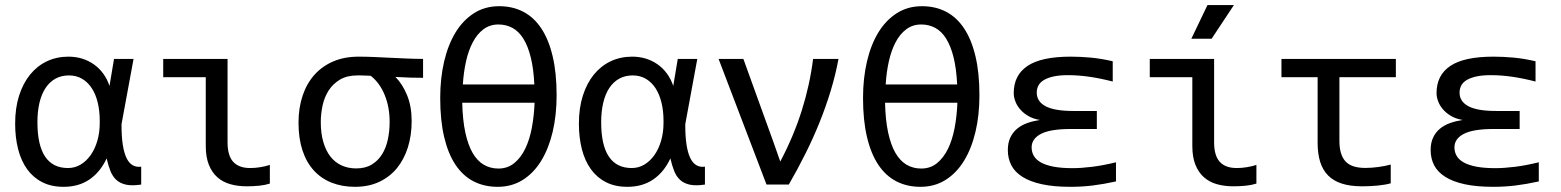

<svg xmlns="http://www.w3.org/2000/svg" viewBox="-20 -720 6088 749"><path d="M39.1 -237.8C39.1 -201.3 43 -168 50.8 -137.7C58.6 -107.4 70.3 -81.5 85.9 -59.8C101.6 -38.2 121.2 -21.3 144.8 -9.3C168.4 2.8 196.1 8.8 228 8.8C267.7 8.8 301.6 -0.9 329.6 -20.3C357.6 -39.6 379.7 -66.9 396 -102.1C400.2 -83.5 405.2 -67.1 410.9 -52.7C416.6 -38.4 424.4 -26.8 434.3 -17.8C444.3 -8.9 456.9 -2.8 472.2 0.5C487.5 3.7 507 3.6 530.8 0V-69.8C504.7 -66.2 485.4 -78 472.9 -105C460.4 -132 454.1 -173.7 454.1 -230V-235.8L501 -490.2H424.8L407.2 -384.8C401 -403 392.7 -419.2 382.3 -433.3C371.9 -447.5 359.7 -459.5 345.7 -469.2C331.7 -479 316.4 -486.4 299.8 -491.5C283.2 -496.5 265.6 -499 247.1 -499C216.5 -499 188.5 -493 163.1 -481C137.7 -468.9 115.8 -451.6 97.4 -429C79 -406.3 64.7 -378.9 54.4 -346.7C44.2 -314.5 39.1 -278.2 39.1 -237.8ZM126 -243.2C126 -271.5 128.7 -296.9 134 -319.3C139.4 -341.8 147.3 -360.9 157.7 -376.7C168.1 -392.5 181 -404.6 196.3 -413.1C211.6 -421.5 229.2 -425.8 249 -425.8C268.2 -425.8 285.3 -421.4 300.3 -412.6C315.3 -403.8 327.9 -391.5 338.1 -375.7C348.4 -359.9 356.1 -341.2 361.3 -319.6C366.5 -297.9 369.1 -274.4 369.1 -249V-240.2C369.1 -215.2 366 -191.9 359.6 -170.4C353.3 -148.9 344.5 -130.3 333.3 -114.5C322 -98.7 308.9 -86.4 293.9 -77.6C279 -68.8 262.7 -64.5 245.1 -64.5C205.7 -64.5 176 -79.3 156 -109.1C136 -138.9 126 -183.6 126 -243.2Z M1032.7 -3.9V-76.7C1021.6 -73.1 1009.4 -70.1 996.1 -67.9C982.7 -65.6 969.2 -64.5 955.6 -64.5C926.6 -64.5 904.7 -72.5 889.9 -88.6C875.1 -104.7 867.7 -130 867.7 -164.6V-490.2H616.7V-418.9H782.7V-150.9C782.7 -121.9 786.7 -97.4 794.7 -77.4C802.7 -57.4 813.7 -41.1 827.9 -28.6C842 -16 858.9 -7 878.4 -1.5C897.9 4.1 919.4 6.8 942.9 6.8C959.8 6.8 976 6 991.5 4.4C1006.9 2.8 1020.7 0 1032.7 -3.9Z M1522.5 -419.9C1545.6 -418.6 1565.1 -417.7 1581.1 -417.2C1597 -416.7 1613.4 -416.5 1630.4 -416.5V-490.2C1610.2 -490.2 1589.4 -490.7 1567.9 -491.7L1503.4 -494.6C1481.9 -495.6 1460.7 -496.6 1439.7 -497.6C1418.7 -498.5 1398.6 -499 1379.4 -499C1342.3 -499 1309.2 -492.8 1280.3 -480.5C1251.3 -468.1 1226.7 -450.6 1206.5 -428C1186.4 -405.4 1171 -378.2 1160.4 -346.4C1149.8 -314.7 1144.5 -279.6 1144.5 -241.2C1144.5 -200.5 1149.7 -164.6 1159.9 -133.5C1170.2 -102.5 1184.8 -76.4 1203.9 -55.4C1222.9 -34.4 1246 -18.5 1273.2 -7.6C1300.4 3.3 1330.9 8.8 1364.7 8.8C1400.2 8.8 1431.7 2.4 1459.2 -10.5C1486.7 -23.4 1509.8 -41.3 1528.6 -64.2C1547.3 -87.2 1561.5 -114.3 1571.3 -145.5C1581.1 -176.8 1585.9 -210.9 1585.9 -248C1585.9 -285.8 1580 -319.3 1568.1 -348.4C1556.2 -377.5 1541 -401.4 1522.5 -419.9ZM1426.3 -424.3C1449.7 -405.8 1467.9 -380.8 1480.7 -349.4C1493.6 -318 1500 -282.9 1500 -244.1C1500 -221 1497.7 -198.6 1493.2 -176.8C1488.6 -154.9 1481.2 -135.7 1470.9 -118.9C1460.7 -102.1 1447.3 -88.6 1430.7 -78.4C1414.1 -68.1 1393.7 -63 1369.6 -63C1348.8 -63 1329.9 -66.8 1313 -74.5C1296.1 -82.1 1281.6 -93.5 1269.5 -108.6C1257.5 -123.8 1248.1 -142.7 1241.5 -165.3C1234.8 -187.9 1231.4 -214.2 1231.4 -244.1C1231.4 -265.6 1233.8 -287.2 1238.5 -308.8C1243.2 -330.5 1251.1 -349.9 1262.2 -367.2C1273.3 -384.4 1287.9 -398.5 1306.2 -409.4C1324.4 -420.3 1347.2 -425.8 1374.5 -425.8H1384.8C1388 -425.8 1392.2 -425.7 1397.2 -425.5C1402.3 -425.4 1407.2 -425.2 1412.1 -425C1417 -424.9 1421.7 -424.6 1426.3 -424.3Z M2151.4 -348.1C2151.4 -406.1 2146.2 -456.8 2136 -500.2C2125.7 -543.7 2111 -579.9 2091.8 -608.9C2072.6 -637.9 2049.2 -659.6 2021.5 -674.1C1993.8 -688.6 1962.4 -695.8 1927.2 -695.8C1890.5 -695.8 1857.8 -686.8 1829.3 -668.7C1800.9 -650.6 1776.9 -625.7 1757.3 -593.8C1737.8 -561.8 1722.9 -524 1712.6 -480.2C1702.4 -436.4 1697.3 -389 1697.3 -337.9C1697.3 -279.9 1702.4 -229.2 1712.6 -185.8C1722.9 -142.3 1737.6 -106.2 1756.8 -77.4C1776 -48.6 1799.5 -27 1827.1 -12.7C1854.8 1.6 1886.2 8.8 1921.4 8.8C1958.2 8.8 1990.8 -0.2 2019.3 -18.1C2047.8 -36 2071.8 -60.9 2091.3 -92.8C2110.8 -124.7 2125.7 -162.4 2136 -205.8C2146.2 -249.3 2151.4 -296.7 2151.4 -348.1ZM2064.5 -390.6H1785.6C1787.6 -422.5 1791.7 -452.6 1798.1 -481C1804.4 -509.3 1813.2 -534.1 1824.5 -555.4C1835.7 -576.7 1849.6 -593.6 1866.2 -606C1882.8 -618.3 1902.2 -624.5 1924.3 -624.5C1944.5 -624.5 1962.8 -620 1979.2 -611.1C1995.7 -602.1 2009.8 -588.1 2021.7 -569.1C2033.6 -550 2043.2 -525.8 2050.5 -496.3C2057.9 -466.9 2062.5 -431.6 2064.5 -390.6ZM1783.2 -319.3H2065.4C2064.1 -285.2 2060.5 -252.5 2054.7 -221.4C2048.8 -190.3 2040.2 -163.1 2028.8 -139.6C2017.4 -116.2 2003.1 -97.5 1985.8 -83.5C1968.6 -69.5 1948.1 -62.5 1924.3 -62.5C1903.2 -62.5 1884.1 -67.5 1867.2 -77.4C1850.3 -87.3 1835.8 -102.7 1823.7 -123.5C1811.7 -144.4 1802.2 -171 1795.2 -203.4C1788.2 -235.8 1784.2 -274.4 1783.2 -319.3Z M2238.3 -237.8C2238.3 -201.3 2242.2 -168 2250 -137.7C2257.8 -107.4 2269.5 -81.5 2285.2 -59.8C2300.8 -38.2 2320.4 -21.3 2344 -9.3C2367.6 2.8 2395.3 8.8 2427.2 8.8C2467 8.8 2500.8 -0.9 2528.8 -20.3C2556.8 -39.6 2578.9 -66.9 2595.2 -102.1C2599.4 -83.5 2604.4 -67.1 2610.1 -52.7C2615.8 -38.4 2623.6 -26.8 2633.5 -17.8C2643.5 -8.9 2656.1 -2.8 2671.4 0.5C2686.7 3.7 2706.2 3.6 2730 0V-69.8C2703.9 -66.2 2684.7 -78 2672.1 -105C2659.6 -132 2653.3 -173.7 2653.3 -230V-235.8L2700.2 -490.2H2624L2606.4 -384.8C2600.3 -403 2592 -419.2 2581.5 -433.3C2571.1 -447.5 2558.9 -459.5 2544.9 -469.2C2530.9 -479 2515.6 -486.4 2499 -491.5C2482.4 -496.5 2464.8 -499 2446.3 -499C2415.7 -499 2387.7 -493 2362.3 -481C2336.9 -468.9 2315 -451.6 2296.6 -429C2278.2 -406.3 2263.9 -378.9 2253.7 -346.7C2243.4 -314.5 2238.3 -278.2 2238.3 -237.8ZM2325.2 -243.2C2325.2 -271.5 2327.9 -296.9 2333.3 -319.3C2338.6 -341.8 2346.5 -360.9 2356.9 -376.7C2367.4 -392.5 2380.2 -404.6 2395.5 -413.1C2410.8 -421.5 2428.4 -425.8 2448.2 -425.8C2467.4 -425.8 2484.5 -421.4 2499.5 -412.6C2514.5 -403.8 2527.1 -391.5 2537.4 -375.7C2547.6 -359.9 2555.3 -341.2 2560.5 -319.6C2565.8 -297.9 2568.4 -274.4 2568.4 -249V-240.2C2568.4 -215.2 2565.2 -191.9 2558.8 -170.4C2552.5 -148.9 2543.7 -130.3 2532.5 -114.5C2521.2 -98.7 2508.1 -86.4 2493.2 -77.6C2478.2 -68.8 2461.9 -64.5 2444.3 -64.5C2404.9 -64.5 2375.2 -79.3 2355.2 -109.1C2335.2 -138.9 2325.2 -183.6 2325.2 -243.2Z M2783.2 -490.2 2970.2 0H3057.1C3079.9 -39.4 3101.5 -79.4 3121.8 -120.1C3142.2 -160.8 3160.6 -201.7 3177.2 -242.9C3193.8 -284.1 3208.4 -325.4 3220.9 -366.9C3233.5 -408.4 3243.5 -449.5 3251 -490.2H3151.9C3143.4 -422.5 3128.7 -355.4 3107.7 -288.8C3086.7 -222.2 3058.8 -155.9 3023.9 -89.8L2997.1 -166L2879.9 -490.2Z M3800.8 -348.1C3800.8 -406.1 3795.7 -456.8 3785.4 -500.2C3775.1 -543.7 3760.4 -579.9 3741.2 -608.9C3722 -637.9 3698.6 -659.6 3670.9 -674.1C3643.2 -688.6 3611.8 -695.8 3576.7 -695.8C3539.9 -695.8 3507.2 -686.8 3478.8 -668.7C3450.3 -650.6 3426.3 -625.7 3406.7 -593.8C3387.2 -561.8 3372.3 -524 3362.1 -480.2C3351.8 -436.4 3346.7 -389 3346.7 -337.9C3346.7 -279.9 3351.8 -229.2 3362.1 -185.8C3372.3 -142.3 3387 -106.2 3406.2 -77.4C3425.5 -48.6 3448.9 -27 3476.6 -12.7C3504.2 1.6 3535.6 8.8 3570.8 8.8C3607.6 8.8 3640.2 -0.2 3668.7 -18.1C3697.2 -36 3721.2 -60.9 3740.7 -92.8C3760.3 -124.7 3775.1 -162.4 3785.4 -205.8C3795.7 -249.3 3800.8 -296.7 3800.8 -348.1ZM3713.9 -390.6H3435.1C3437 -422.5 3441.2 -452.6 3447.5 -481C3453.9 -509.3 3462.6 -534.1 3473.9 -555.4C3485.1 -576.7 3499 -593.6 3515.6 -606C3532.2 -618.3 3551.6 -624.5 3573.7 -624.5C3593.9 -624.5 3612.2 -620 3628.7 -611.1C3645.1 -602.1 3659.3 -588.1 3671.1 -569.1C3683 -550 3692.6 -525.8 3700 -496.3C3707.3 -466.9 3711.9 -431.6 3713.9 -390.6ZM3432.6 -319.3H3714.8C3713.5 -285.2 3710 -252.5 3704.1 -221.4C3698.2 -190.3 3689.6 -163.1 3678.2 -139.6C3666.8 -116.2 3652.5 -97.5 3635.3 -83.5C3618 -69.5 3597.5 -62.5 3573.7 -62.5C3552.6 -62.5 3533.5 -67.5 3516.6 -77.4C3499.7 -87.3 3485.2 -102.7 3473.1 -123.5C3461.1 -144.4 3451.6 -171 3444.6 -203.4C3437.6 -235.8 3433.6 -274.4 3432.6 -319.3Z M4333.5 -12.2V-86.9C4300.3 -78.8 4269.4 -72.9 4240.7 -69.3C4212.1 -65.8 4186.7 -64 4164.6 -64C4135.3 -64 4110.4 -65.9 4090.1 -69.8C4069.7 -73.7 4053.2 -79.3 4040.5 -86.4C4027.8 -93.6 4018.6 -102.1 4012.9 -112.1C4007.2 -122 4004.4 -133 4004.4 -145C4004.4 -167.5 4016.6 -185.1 4041 -197.8C4065.4 -210.4 4104 -216.8 4156.7 -216.8H4258.8V-287.1H4166.5C4118.3 -287.1 4082.6 -293.2 4059.3 -305.4C4036.1 -317.6 4024.4 -335.4 4024.4 -358.9C4024.4 -368.3 4026.4 -377.2 4030.5 -385.5C4034.6 -393.8 4041.4 -401 4051 -407C4060.6 -413 4073.2 -417.8 4088.6 -421.4C4104.1 -425 4123.4 -426.8 4146.5 -426.8C4174.2 -426.8 4202.3 -424.6 4231 -420.4C4259.6 -416.2 4289.6 -410 4320.8 -401.9V-481C4290.2 -488.1 4261.2 -492.9 4233.9 -495.4C4206.5 -497.8 4180.8 -499 4156.7 -499C4080.6 -499 4024.5 -487 3988.5 -462.9C3952.6 -438.8 3934.6 -403.5 3934.6 -356.9C3934.6 -346.8 3936.6 -336.3 3940.7 -325.2C3944.7 -314.1 3951 -303.6 3959.5 -293.7C3967.9 -283.8 3978.5 -275.1 3991.2 -267.6C4003.9 -260.1 4019 -254.9 4036.6 -252C4019 -249.3 4002.7 -245.4 3987.5 -240C3972.4 -234.6 3959.2 -227.3 3948 -218C3936.8 -208.7 3927.9 -197.3 3921.4 -183.6C3914.9 -169.9 3911.6 -153.6 3911.6 -134.8C3911.6 -112.6 3916.2 -92.8 3925.3 -75.2C3934.4 -57.6 3948.9 -42.6 3968.8 -30C3988.6 -17.5 4014 -7.9 4044.9 -1.2C4075.8 5.5 4113.1 8.8 4156.7 8.8C4185.4 8.8 4213.9 7.1 4242.2 3.7C4270.5 0.2 4300.9 -5 4333.5 -12.2Z M4881.3 -3.9V-76.7C4870.3 -73.1 4858.1 -70.1 4844.7 -67.9C4831.4 -65.6 4817.9 -64.5 4804.2 -64.5C4775.2 -64.5 4753.3 -72.5 4738.5 -88.6C4723.7 -104.7 4716.3 -130 4716.3 -164.6V-490.2H4465.3V-418.9H4631.3V-150.9C4631.3 -121.9 4635.3 -97.4 4643.3 -77.4C4651.3 -57.4 4662.4 -41.1 4676.5 -28.6C4690.7 -16 4707.5 -7 4727.1 -1.5C4746.6 4.1 4768.1 6.8 4791.5 6.8C4808.4 6.8 4824.6 6 4840.1 4.4C4855.6 2.8 4869.3 0 4881.3 -3.9ZM4793.5 -700.2H4690.4L4627.4 -568.8H4706.5ZM4398.4 -490.2Z M5405.3 -4.9V-78.1C5390 -73.9 5373.5 -70.6 5356 -68.4C5338.4 -66.1 5321.8 -64.9 5306.2 -64.9C5269.7 -64.9 5243.7 -73.6 5228.3 -91.1C5212.8 -108.5 5205.1 -134.8 5205.1 -169.9V-418.9H5425.3V-490.2H4979V-418.9H5120.1V-163.1C5120.1 -134.4 5123.5 -109.5 5130.1 -88.4C5136.8 -67.2 5147.1 -49.6 5161.1 -35.4C5175.1 -21.2 5193 -10.7 5214.8 -3.7C5236.7 3.3 5262.9 6.8 5293.5 6.8C5314.6 6.8 5335 5.9 5354.7 3.9C5374.4 2 5391.3 -1 5405.3 -4.9Z M5982.9 -12.2V-86.9C5949.7 -78.8 5918.8 -72.9 5890.1 -69.3C5861.5 -65.8 5836.1 -64 5814 -64C5784.7 -64 5759.8 -65.9 5739.5 -69.8C5719.2 -73.7 5702.6 -79.3 5689.9 -86.4C5677.2 -93.6 5668.1 -102.1 5662.4 -112.1C5656.7 -122 5653.8 -133 5653.8 -145C5653.8 -167.5 5666 -185.1 5690.4 -197.8C5714.8 -210.4 5753.4 -216.8 5806.2 -216.8H5908.2V-287.1H5815.9C5767.7 -287.1 5732 -293.2 5708.7 -305.4C5685.5 -317.6 5673.8 -335.4 5673.8 -358.9C5673.8 -368.3 5675.9 -377.2 5679.9 -385.5C5684 -393.8 5690.8 -401 5700.4 -407C5710 -413 5722.6 -417.8 5738 -421.4C5753.5 -425 5772.8 -426.8 5795.9 -426.8C5823.6 -426.8 5851.7 -424.6 5880.4 -420.4C5909 -416.2 5939 -410 5970.2 -401.9V-481C5939.6 -488.1 5910.6 -492.9 5883.3 -495.4C5856 -497.8 5830.2 -499 5806.2 -499C5730 -499 5673.9 -487 5637.9 -462.9C5602 -438.8 5584 -403.5 5584 -356.9C5584 -346.8 5586 -336.3 5590.1 -325.2C5594.2 -314.1 5600.4 -303.6 5608.9 -293.7C5617.4 -283.8 5627.9 -275.1 5640.6 -267.6C5653.3 -260.1 5668.5 -254.9 5686 -252C5668.5 -249.3 5652.1 -245.4 5637 -240C5621.8 -234.6 5608.6 -227.3 5597.4 -218C5586.2 -208.7 5577.3 -197.3 5570.8 -183.6C5564.3 -169.9 5561 -153.6 5561 -134.8C5561 -112.6 5565.6 -92.8 5574.7 -75.2C5583.8 -57.6 5598.3 -42.6 5618.2 -30C5638 -17.5 5663.4 -7.9 5694.3 -1.2C5725.3 5.5 5762.5 8.8 5806.2 8.8C5834.8 8.8 5863.3 7.1 5891.6 3.7C5919.9 0.2 5950.4 -5 5982.9 -12.2Z"/></svg>

Font: CodeNewRoman Nerd Font Mono
Style: Regular
Weight: 400
Monospace: yes
Designer: Sam Radian
Foundry: Code New Roman
Version: Version 2.00 November 29, 2014;Nerd Fonts 3.2.1